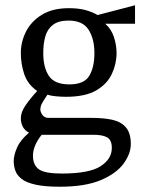

<svg xmlns="http://www.w3.org/2000/svg" viewBox="-20 -531 550 728"><path d="M206 177Q149 177 114 169Q79 161 61.5 147Q44 133 38 115.5Q32 98 32 80Q32 58 44.5 29Q57 0 90 -28Q74 -36 66.5 -50.5Q59 -65 59 -83Q59 -106 77.5 -132.5Q96 -159 121 -186Q85 -211 72 -249.5Q59 -288 59 -330Q59 -373 79 -412Q99 -451 139.5 -475.5Q180 -500 241 -500Q276 -500 301.5 -493.5Q327 -487 350 -474L492 -511V-441H379Q402 -421 412 -390.5Q422 -360 422 -330Q422 -289 404 -250.5Q386 -212 344.5 -188Q303 -164 230 -164Q211 -164 191 -166Q171 -168 160 -172Q147 -153 140 -140.5Q133 -128 133 -116Q133 -106 141 -95Q149 -84 164 -84H329Q372 -84 405 -77Q438 -70 457 -48.5Q476 -27 476 15Q476 52 448.5 89.5Q421 127 362 152Q303 177 206 177ZM214 127Q318 127 361 99.5Q404 72 404 30Q404 0 386.5 -10Q369 -20 334 -20H138Q122 0 113.5 20Q105 40 105 59Q105 95 127.5 111Q150 127 214 127ZM243 -211Q299 -211 318.5 -243.5Q338 -276 338 -330Q338 -383 316 -418Q294 -453 240 -453Q202 -453 181 -437Q160 -421 152 -393.5Q144 -366 144 -330Q144 -275 165.5 -243Q187 -211 243 -211Z"/></svg>

Font: Manuale
Style: Regular
Weight: 400
Designer: Eduardo Tunni / Pablo Cosgaya
Foundry: Eduardo Tunni / Pablo Cosgaya
Version: Version 1.002